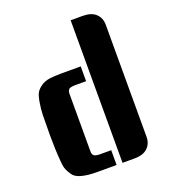

<svg xmlns="http://www.w3.org/2000/svg" viewBox="-133 -819 804 915"><g transform="rotate(-20 269.0 -361.5)"><path d="M301 -425H247Q221 -425 213.5 -418Q206 -411 206 -395V-104Q206 -89 213.5 -82Q221 -75 247 -75H301V0H204Q105 0 82 -34Q71 -50 64.5 -65Q58 -80 56 -112Q51 -170 51 -241Q51 -312 52 -343.5Q53 -375 58.5 -407.5Q64 -440 73 -454.5Q82 -469 100 -481Q118 -493 142 -496.5Q166 -500 204 -500H301ZM331 -723H392Q436 -723 458.5 -701.5Q481 -680 481 -646V-77Q481 -43 458.5 -21.5Q436 0 392 0H331Z"/></g></svg>

Font: Keania One
Style: Regular
Weight: 400
Designer: Julia Petretta
Foundry: Julia Petretta
Version: Version 1.003